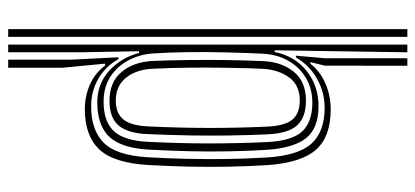

<svg xmlns="http://www.w3.org/2000/svg" viewBox="-300 -540 1040 481"><g transform="rotate(90 220.5 -300.0)"><path d="M130 200V42.5L124 -76.2H128.8Q145.2 -45.5 176.5 -26.6Q207.8 -7.8 246.8 -7.8Q306 -7.8 337.9 -39.1Q369.8 -70.5 374.5 -149.8Q377.2 -198 378.4 -247.6Q379.5 -297.2 378.8 -347.5Q378 -397.8 375 -448Q370 -527.5 340 -560.1Q310 -592.8 250.2 -592.8Q211.5 -592.8 177.5 -573.5Q143.5 -554.2 124.5 -520.8H120L126.5 -594.2V-800H145.2L145 -593.2L136 -557H140.2Q158.2 -580.8 188.9 -594.4Q219.5 -608 254.5 -608Q322.8 -608 355.5 -571.2Q388.2 -534.5 394.2 -449Q397.2 -398.8 398.1 -350.4Q399 -302 397.9 -252.5Q396.8 -203 393.8 -149.5Q388.5 -63.5 354.4 -27.8Q320.2 8 253.8 8Q221.8 8 192.8 -4.6Q163.8 -17.2 144.8 -42.8H140L150.2 64.2V200ZM53.5 200V-800H72.8V200ZM92.2 200V-800H111.5L106.5 -467.8L110.8 -467.5Q120.8 -518 158.4 -547.8Q196 -577.5 246.2 -577.5Q301 -577.5 326 -547Q351 -516.5 355.8 -448.5Q358.8 -400 359.6 -352.6Q360.5 -305.2 359.4 -255.5Q358.2 -205.8 355.2 -150Q351.2 -84.2 324 -54.2Q296.8 -24.2 239.5 -23.2Q191.8 -22.5 158.4 -52.5Q125 -82.5 113.2 -127.8H108.8L111.5 20.5V200ZM235.2 -39Q285.2 -39 309.1 -64.9Q333 -90.8 335.8 -150.2Q339.8 -232.8 339.8 -302.6Q339.8 -372.5 336.5 -447.2Q333.5 -511.5 309.5 -536.8Q285.5 -562 237.8 -562Q203.5 -562 176.4 -546.2Q149.2 -530.5 133.1 -502.5Q117 -474.5 115 -437.8Q113 -397 111.8 -347.9Q110.5 -298.8 111.1 -249.9Q111.8 -201 114.5 -161.5Q117 -128.8 131.9 -100.8Q146.8 -72.8 172.9 -55.9Q199 -39 235.2 -39ZM233 -53.8Q186.2 -53.8 161 -83.8Q135.8 -113.8 133.2 -161.5Q131.5 -202.5 130.9 -250.4Q130.2 -298.2 131 -346.8Q131.8 -395.2 133.5 -437.8Q135.5 -485 160.2 -515.5Q185 -546 232.5 -546Q274.2 -546 294.5 -523.9Q314.8 -501.8 317.2 -447.8Q319.2 -400.8 319.9 -354.4Q320.5 -308 319.8 -258.1Q319 -208.2 316.5 -150.5Q314.8 -100.8 295.4 -77.2Q276 -53.8 233 -53.8ZM232.8 -69.5Q264.2 -69.5 279.8 -88.6Q295.2 -107.8 297.2 -151Q301 -233.5 301 -304.4Q301 -375.2 297.8 -447.5Q295.8 -493 280.2 -511.8Q264.8 -530.5 232.2 -530.5Q194 -530.5 174.5 -503.9Q155 -477.2 152.8 -437Q151.2 -402.8 150.4 -355Q149.5 -307.2 150 -256.2Q150.5 -205.2 152.8 -161.2Q154.8 -120.5 175.4 -95Q196 -69.5 232.8 -69.5Z"/></g></svg>

Font: Big Shoulders Inline Text Thin SemiBold
Style: Regular
Weight: 600
Version: Version 2.002